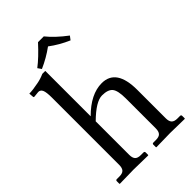

<svg xmlns="http://www.w3.org/2000/svg" viewBox="-247 -921 1012 1012"><g transform="rotate(-45 259.0 -415.5)"><path d="M286.1 -832Q324.2 -784.7 386.7 -737.8L371.1 -717.3Q312.5 -742.7 264.6 -778.8Q214.4 -742.2 157.7 -717.3L143.6 -737.8Q188.5 -772 243.2 -832ZM163.1 -697.8V-359.4Q245.6 -441.9 327.6 -441.9Q435.5 -441.9 435.5 -283.7V-71.8Q435.5 -49.3 445.3 -38.6Q455.1 -27.8 478.5 -27.8H497.6Q505.9 -27.8 505.9 -19.5V-1L503.9 1Q435.5 -1 396.5 -1L293 1L291 -1V-19.5Q291 -27.8 298.8 -27.8H317.9Q341.8 -27.8 351.3 -38.6Q360.8 -49.3 360.8 -71.8V-294.9Q360.8 -354 343.8 -374.5Q326.7 -395 283.2 -395Q237.3 -395 163.1 -321.8V-71.8Q163.1 -49.3 172.6 -38.6Q182.1 -27.8 206.1 -27.8H225.1Q233.4 -27.8 233.4 -19.5V-1L231.4 1Q163.1 -1 124 -1L20.5 1L18.6 -1V-19.5Q18.6 -27.8 26.4 -27.8H45.4Q69.3 -27.8 78.9 -38.6Q88.4 -49.3 88.4 -71.8V-572.8Q88.4 -614.3 81.3 -629.9Q74.2 -645.5 58.6 -645.5L26.4 -642.1Q21 -642.1 21 -647L19 -672.4Q44.4 -672.4 88.4 -681.2Q114.7 -686 141.1 -697.8Z"/></g></svg>

Font: Libertinage
Style: f
Weight: 400
Designer: OSP
Foundry: OSP
Version: Version 1.0; 2008; OFL relea